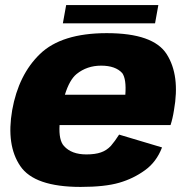

<svg xmlns="http://www.w3.org/2000/svg" viewBox="-20 -730 738 756"><path d="M297.5 6Q393 6 449.5 -10.5Q505 -26.5 550.5 -59.5Q596 -92 618 -149.5L449 -200Q432.5 -174 416.5 -155.5Q399.5 -137.5 377.5 -130Q355 -122 320 -122Q261.5 -122 232 -155Q211 -177.5 214.5 -237.5H651.5Q660 -263.5 665 -296Q689.5 -433 636.5 -516.5Q584 -599.5 400.5 -599.5Q222.5 -599.5 137.5 -517.5Q53 -436 28 -296.5Q4 -158 60 -76Q115.5 6 297.5 6ZM235.5 -357Q253.5 -415.5 281.5 -438.5Q322.5 -471.5 378 -471.5Q435 -471.5 461.5 -442Q478 -418.5 473.5 -357ZM227.5 -638H590.5L603.5 -710H240.5Z"/></svg>

Font: Anybody Thin ExtraBold
Style: Italic
Weight: 800
Italic angle: -10°
Version: Version 1.113;gftools[0.9.25]